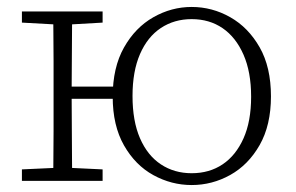

<svg xmlns="http://www.w3.org/2000/svg" viewBox="-20 -520 852 552"><path d="M43 0V-33L152 -38H170L275 -33V0ZM43 -455V-487H275V-455L170 -449H152ZM133 0Q133 -30 133.5 -67Q134 -104 134 -143Q134 -182 134 -216V-271Q134 -306 134 -344.5Q134 -383 133.5 -420.5Q133 -458 133 -487H188Q187 -458 187 -420.5Q187 -383 186.5 -342.5Q186 -302 186 -265V-241Q186 -195 186.5 -150.5Q187 -106 187 -68Q187 -30 188 0ZM166 -236V-271H342V-236ZM531 12Q473 12 421 -16.5Q369 -45 336.5 -102Q304 -159 304 -242Q304 -326 336.5 -383.5Q369 -441 421 -470.5Q473 -500 531 -500Q590 -500 642 -470.5Q694 -441 726.5 -384Q759 -327 759 -243Q759 -160 726.5 -103Q694 -46 642 -17Q590 12 531 12ZM531 -22Q582 -22 620 -47.5Q658 -73 680 -122Q702 -171 702 -242Q702 -313 680 -363Q658 -413 620 -439Q582 -465 531 -465Q481 -465 442.5 -439.5Q404 -414 382.5 -364.5Q361 -315 361 -244Q361 -172 382.5 -122.5Q404 -73 442.5 -47.5Q481 -22 531 -22Z"/></svg>

Font: Source Serif 4 Light
Style: Regular
Weight: 300
Designer: Frank Grießhammer
Foundry: Adobe Systems Incorporated
Version: Version 4.004;hotconv 1.0.116;makeotfexe 2.5.65601